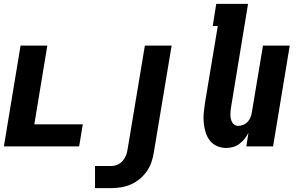

<svg xmlns="http://www.w3.org/2000/svg" viewBox="-20 -755 1540 990"><path d="M0 0 86 -520H224L157 -114H407L388 0Z M470 215V101H553Q569 101 585 94.5Q601 88 612.5 74.5Q624 61 630 45.5Q636 30 638 14L727 -520H865L773 32Q769 57 760.5 82Q752 107 736.5 129Q721 151 699.5 168.5Q678 186 653.5 196.5Q629 207 603.5 211Q578 215 553 215Z M1147 8Q1121 8 1098.5 -2Q1076 -12 1061.5 -31Q1047 -50 1040 -73.5Q1033 -97 1030.5 -122Q1028 -147 1030.5 -173Q1033 -199 1037 -225L1103 -621H1077L1095 -735H1259L1172 -206Q1170 -195 1169 -185Q1168 -175 1168 -164.5Q1168 -154 1170 -144Q1172 -134 1176.5 -125.5Q1181 -117 1189 -111.5Q1197 -106 1208 -106Q1221 -106 1234.5 -111.5Q1248 -117 1257.5 -127.5Q1267 -138 1272 -151Q1277 -164 1279 -178L1336 -520H1474L1388 0H1250L1261 -70Q1253 -54 1241 -39Q1229 -24 1214 -13Q1199 -2 1181.5 3Q1164 8 1147 8Z"/></svg>

Font: Iosevka Heavy
Style: Italic
Weight: 900
Italic angle: -9°
Monospace: yes
Designer: Belleve Invis
Foundry: Belleve Invis
Version: Version 32.5.0; ttfautohint (v1.8.4)